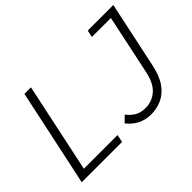

<svg xmlns="http://www.w3.org/2000/svg" viewBox="-123 -984 1286 1286"><g transform="rotate(-45 520.0 -341.0)"><path d="M44 0 191 -690H253L118 -54H437L426 0ZM526 -76 568 -117Q590 -87 621.5 -68Q653 -49 699 -49Q759 -49 805.5 -88.5Q852 -128 871 -220L960 -640H780L791 -690H1033L932 -215Q915 -134 880 -85Q845 -36 797.5 -14Q750 8 694 8Q641 8 598 -14.5Q555 -37 526 -76Z"/></g></svg>

Font: Radio Canada Light
Style: Italic
Weight: 300
Italic angle: -12°
Designer: Charles Daoud, Etienne Aubert Bonn, Alexandre Saumier Demers, Jacques Le Bailly
Foundry: Radio-Canada
Version: Version 2.104; ttfautohint (v1.8.4.7-5d5b);gftools[0.9.28.de